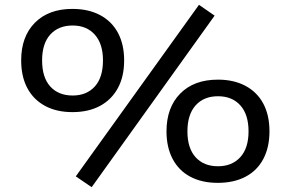

<svg xmlns="http://www.w3.org/2000/svg" viewBox="-20 -751 1207 798"><path d="M361 27 295 -18 807 -731 872 -686ZM281 -285Q215 -285 167 -311Q119 -337 93.5 -385Q68 -433 68 -500Q68 -599 125 -656.5Q182 -714 281 -714Q348 -714 396.5 -688Q445 -662 470.5 -614Q496 -566 496 -500Q496 -433 470 -385Q444 -337 396 -311Q348 -285 281 -285ZM282 -354Q340 -354 374 -391.5Q408 -429 408 -500Q408 -569 374 -607Q340 -645 282 -645Q223 -645 189 -607.5Q155 -570 155 -500Q155 -429 189 -391.5Q223 -354 282 -354ZM885 9Q819 9 771 -16.5Q723 -42 697.5 -90.5Q672 -139 672 -205Q672 -304 729 -362Q786 -420 886 -420Q952 -420 1000.5 -394Q1049 -368 1074.5 -320Q1100 -272 1100 -205Q1100 -139 1074.5 -90.5Q1049 -42 1000.5 -16.5Q952 9 885 9ZM886 -60Q944 -60 978.5 -97.5Q1013 -135 1013 -205Q1013 -275 979 -313Q945 -351 886 -351Q827 -351 793 -313Q759 -275 759 -205Q759 -135 793 -97.5Q827 -60 886 -60Z"/></svg>

Font: Nunito Sans 10pt Expanded Medium
Style: Regular
Weight: 500
Width: 7
Designer: Vernon Adams
Foundry: Vernon Adams
Version: Version 3.101;gftools[0.9.27]